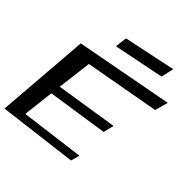

<svg xmlns="http://www.w3.org/2000/svg" viewBox="-282 -1020 1194 1194"><g transform="rotate(45 314.5 -423.5)"><path d="M489 -30 505 -88 83 -34 107 -239 507 -299 524 -369 115 -305 143 -533 637 -622 661 -709 17 -588 -32 34ZM518 -797 537 -881 194 -809 184 -730Z"/></g></svg>

Font: Gamestation Warped
Style: Italic
Weight: 400
Designer: Jonas Hecksher
Foundry: Jonas Hecksher, Playtypeª, e-types AS
Version: Version 1.003